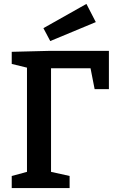

<svg xmlns="http://www.w3.org/2000/svg" viewBox="-20 -962 601 982"><path d="M40 0V-62L118 -83V-616L40 -635V-697L239 -702H537V-506H464L443 -613H241V-83L336 -62V0ZM237 -752 202 -818 422 -942 470 -849Z"/></svg>

Font: Bitter SemiBold
Style: Regular
Weight: 600
Designer: Sol Matas, and Bitter project Authors
Foundry: Sol Matas
Version: Version 2.001